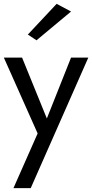

<svg xmlns="http://www.w3.org/2000/svg" viewBox="-20 -760 480 1000"><path d="M350 -700 170 -550 125 -580 275 -740ZM440 -460 140 220H50L176 -65L0 -460H95L224 -143L350 -460Z"/></svg>

Font: Jost*
Style: Regular
Weight: 400
Version: Version 3.7